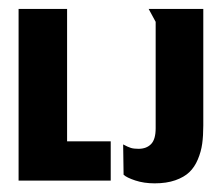

<svg xmlns="http://www.w3.org/2000/svg" viewBox="-20 -411 501 437"><path d="M332 6.3Q359 6.3 379 -0.7Q399 -7.7 411 -19.2Q423 -30.7 430.3 -48.2Q437.7 -65.7 440.2 -83.8Q442.7 -102 442.7 -125.3V-390.7H318.3L334.3 -361.3V-119Q334.3 -93.7 323.8 -83Q313.3 -72.3 295.3 -72.3Q284.7 -72.3 278 -74.3Q271.3 -76.3 260.3 -82.3L261.3 -13.3Q268.3 -6.7 288 -0.2Q307.7 6.3 332 6.3ZM22.3 0H232V-89.3H132.7V-390.7H22.3Z"/></svg>

Font: Jomhuria
Style: Regular
Weight: 400
Designer: Arabic design by Kourosh Beigpour, Latin design by Eben Sorkin, engineering by Lasse Fister and Khaled Hosney
Version: Version 1.0000